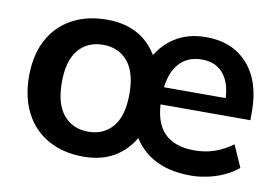

<svg xmlns="http://www.w3.org/2000/svg" viewBox="-62 -615 1054 725"><g transform="rotate(10 465.5 -252.5)"><path d="M295 10Q218 10 160.5 -22Q103 -54 72 -113.5Q41 -173 41 -254Q41 -335 72 -393.5Q103 -452 160.5 -483.5Q218 -515 295 -515Q370 -515 422 -482Q474 -449 502 -386H473Q502 -448 553 -481.5Q604 -515 675 -515Q776 -515 834.5 -449.5Q893 -384 893 -269V-235H531V-301H805L787 -287Q787 -355 757.5 -392Q728 -429 674 -429Q613 -429 580.5 -385.5Q548 -342 548 -263V-256Q548 -168 587.5 -127Q627 -86 703 -86Q744 -86 780 -98Q816 -110 850 -135L887 -51Q863 -31 832 -17Q801 -3 768.5 3.5Q736 10 707 10Q619 10 560.5 -24.5Q502 -59 473 -123H502Q474 -59 422 -24.5Q370 10 295 10ZM297 -86Q356 -86 391 -127.5Q426 -169 426 -253Q426 -336 391 -377.5Q356 -419 297 -419Q237 -419 202 -377.5Q167 -336 167 -253Q167 -169 202.5 -127.5Q238 -86 297 -86Z"/></g></svg>

Font: Mulish ExtraLight
Style: Bold
Weight: 700
Version: Version 3.603